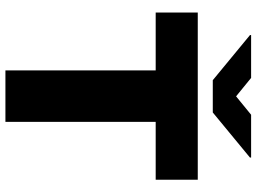

<svg xmlns="http://www.w3.org/2000/svg" viewBox="-142 -828 969 726"><g transform="rotate(90 343.0 -464.5)"><path d="M27 -568.2V-727.3H659.1V-568.2H440.3V0H245.7V-568.2ZM274.1 -929 343.8 -872.2 413.4 -929H575.3V-924.7L404.8 -784.1H282.7L112.2 -924.7V-929Z"/></g></svg>

Font: Inter UI Black
Style: Regular
Weight: 900
Designer: Rasmus Andersson
Foundry: rsms
Version: 3.2;8d6f07862